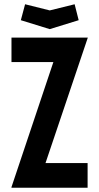

<svg xmlns="http://www.w3.org/2000/svg" viewBox="-20 -883 467 903"><path d="M34 -3 231 -591H34V-706H393L194 -116H392V0H34ZM78 -788 98 -863 214 -834 331 -863 350 -788 214 -746Z"/></svg>

Font: Lineal Medium
Style: Regular
Weight: 600
Designer: Created by Frank Adebiaye with contributions from Anton Moglia & Ariel Martín Pérez
Created by Frank ADEBIAYE with FontF
Foundry: Velvetyne Type Foundry
Version: Version 2.000